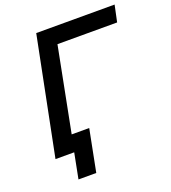

<svg xmlns="http://www.w3.org/2000/svg" viewBox="-151 -812 959 1075"><g transform="rotate(-20 328.0 -274.5)"><path d="M131 151 160.5 0H49L189 -700H656L635 -601H279.5L181.5 -99H286L237 151Z"/></g></svg>

Font: Argentum Sans
Style: Italic
Weight: 400
Italic angle: -11.3099°
Designer: Julieta Ulanovsky, Owen Earl, Rasmus Andersson, Cristiano Sobral
Foundry: The Argentum Sans Project Authors
Version: Version 3.131; ttfautohint (v1.8.4.7-5d5b-dirty)